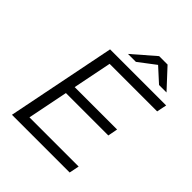

<svg xmlns="http://www.w3.org/2000/svg" viewBox="-240 -1021 1162 1162"><g transform="rotate(45 341.0 -440.5)"><path d="M148 -64H569L556 0H62L202 -700H682L669 -636H262L212 -387H575L563 -324H200ZM298 -757 441 -881H513L628 -757H564L474 -839L366 -757Z"/></g></svg>

Font: Montserrat
Style: Italic
Weight: 400
Italic angle: -11.3°
Designer: Julieta Ulanovsky
Foundry: Julieta Ulanovsky
Version: Version 9.000; ttfautohint (v1.8.4.7-5d5b)